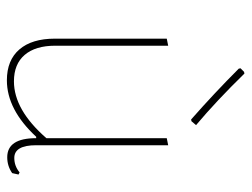

<svg xmlns="http://www.w3.org/2000/svg" viewBox="-104 -604 713 544"><g transform="rotate(90 252.0 -332.5)"><path d="M189 -669Q266 -590 335 -532L324 -519L319 -518Q244 -584 175 -653L174 -658L184 -668ZM208 4Q151 4 120.5 -31.5Q90 -67 90 -132V-449L110 -453V-133Q110 -77 136 -46.5Q162 -16 211 -16Q292 -16 372 -108V-449L392 -453V-79Q392 -17 428 -17Q451 -17 469 -32L475 -29L471 -11Q451 3 426 3Q372 3 372 -79H368Q291 4 208 4Z"/></g></svg>

Font: Alegreya Sans SC Thin
Style: Regular
Weight: 100
Designer: Juan Pablo del Peral
Foundry: Huerta Tipografica
Version: Version 2.007